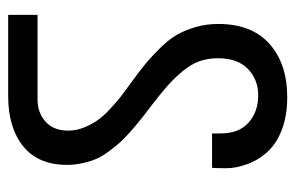

<svg xmlns="http://www.w3.org/2000/svg" viewBox="-148 -573 733 477"><g transform="rotate(-90 218.5 -334.5)"><path d="M209.8 -607.7Q176.8 -607.7 154.6 -587.7Q132.5 -567.8 132.5 -531.3Q132.5 -511.3 140.5 -491.7Q148.6 -472.2 159 -457.6Q169.4 -443.1 187.7 -426.2Q205.9 -409.2 218.5 -399.7Q231.1 -390.1 256.3 -371.9Q281.5 -353.6 299.3 -338.8Q317.1 -324.1 338.2 -302.6Q359.3 -281.1 370.5 -261.5Q381.8 -242 389.7 -215.2Q397.5 -188.5 397.5 -158.6Q397.5 -75.6 348 -31.5Q298.4 12.6 215.5 12.6Q170.7 12.6 136.2 -0.2Q101.7 -13 80.8 -35.4Q59.9 -57.8 49.5 -86Q39.1 -114.2 39.1 -137.9Q39.1 -161.6 40 -174.2H125.5V-152.9Q125.5 -106.9 152.7 -83.2Q179.8 -59.5 219.8 -59.5Q259.8 -59.5 286.1 -85.4Q312.3 -111.2 312.3 -159.4Q312.3 -184.2 305 -205.3Q297.6 -226.3 280 -247.4Q262.4 -268.5 242.4 -286.1Q222.4 -303.6 195.3 -324.3Q168.1 -344.9 156.6 -354.3Q145.1 -363.6 127.9 -378.8Q110.8 -394 101 -405.3Q91.2 -416.6 79.5 -432.5Q67.8 -448.3 61.7 -463.1Q55.6 -477.8 51.5 -496.5Q47.4 -515.2 47.4 -534.8Q47.4 -606 93.6 -643.4Q139.9 -680.7 218.1 -680.7H420.1V-607.7Z"/></g></svg>

Font: Puralecka Narrow
Style: Regular
Weight: 400
Designer: Hector Gatti, Marcela Romero, Pablo Cosgaya and Nicolas Silva
Version: Version 1.004;PS 001.004;hotconv 1.0.70;makeotf.lib2.5.58329